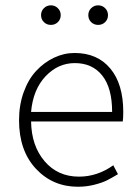

<svg xmlns="http://www.w3.org/2000/svg" viewBox="-20 -692 523 724"><path d="M51.8 -238.8Q51.8 -295.9 69.3 -344.5Q86.9 -393.1 116.5 -424.8Q146 -456.5 183.6 -474.4Q221.2 -492.2 261.2 -492.2Q347.2 -492.2 396 -433.6Q444.8 -375 444.8 -270Q444.8 -246.1 442.9 -233.9H97.2Q98.6 -142.1 148.2 -84Q197.8 -25.9 277.8 -25.9Q347.2 -25.9 407.2 -68.8L424.8 -35.2Q400.4 -20.5 383.5 -12Q366.7 -3.4 336.7 4.4Q306.6 12.2 273.9 12.2Q178.7 12.2 115.2 -55.9Q51.8 -124 51.8 -238.8ZM97.2 -270H402.8Q402.8 -360.4 365.5 -407.2Q328.1 -454.1 262.2 -454.1Q198.7 -454.1 151.6 -404.1Q104.5 -354 97.2 -270ZM145.5 -608.6Q134.8 -619.1 134.8 -634.8Q134.8 -650.4 145.5 -661.1Q156.2 -671.9 171.9 -671.9Q187.5 -671.9 198.2 -661.1Q209 -650.4 209 -634.8Q209 -619.1 198.2 -608.6Q187.5 -598.1 171.9 -598.1Q156.2 -598.1 145.5 -608.6ZM323.7 -608.6Q313 -619.1 313 -634.8Q313 -650.4 323.7 -661.1Q334.5 -671.9 350.1 -671.9Q365.7 -671.9 376.5 -661.1Q387.2 -650.4 387.2 -634.8Q387.2 -619.1 376.5 -608.6Q365.7 -598.1 350.1 -598.1Q334.5 -598.1 323.7 -608.6Z"/></svg>

Font: Source Sans Pro Light
Style: Regular
Weight: 300
Designer: Paul D. Hunt
Foundry: Adobe Systems Incorporated
Version: Version 2.020;PS 2.0;hotconv 1.0.86;makeotf.lib2.5.63406